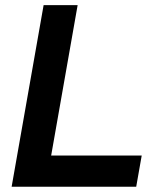

<svg xmlns="http://www.w3.org/2000/svg" viewBox="-20 -713 626 733"><path d="M24.4 0 146.5 -693.4H276.4L175.3 -119.1H521L500 0Z"/></svg>

Font: CaskaydiaCove NF
Style: Bold Italic
Weight: 700
Italic angle: -10°
Designer: Aaron Bell
Foundry: Saja Typeworks
Version: Version 2111.001; VTT 6.35;Nerd Fonts 3.2.1